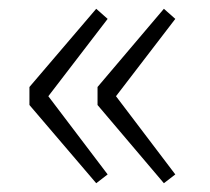

<svg xmlns="http://www.w3.org/2000/svg" viewBox="-20 -497 479 437"><path d="M199 -80 47 -258V-299L199 -477L225 -454L90 -278L225 -100ZM353 -80 202 -258V-299L353 -477L379 -454L244 -278L379 -100Z"/></svg>

Font: Noto Sans KR ExtraLight
Style: Regular
Weight: 250
Designer: Ryoko NISHIZUKA  (kana, bopomofo & ideographs); Paul D. Hunt (Latin, Greek & Cyrillic); Sandoll Communications , Soo-you
Foundry: Adobe
Version: Version 2.004-H2;hotconv 1.0.118;makeotfexe 2.5.65603